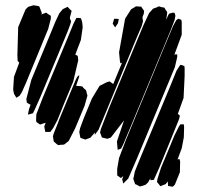

<svg xmlns="http://www.w3.org/2000/svg" viewBox="-20 -724 777 729"><path d="M163 -614 79 -410 63 -374 54 -360 42 -353 39 -358 33 -368 30 -384 33 -432 53 -486 52 -487 47 -493 46 -514 49 -621 77 -688 87 -698 107 -704 120 -702 129 -700 131 -695 139 -674 137 -669 150 -674 155 -676 165 -669 173 -664V-653ZM499 -581 382 -298 354 -231 340 -212V-218L339 -221L337 -217L323 -201L312 -197L304 -194L290 -199L285 -201L284 -207L281 -223L284 -237L298 -275L329 -350L358 -398L386 -412L396 -415L403 -410L410 -405L443 -485L437 -484L435 -495L432 -525L455 -653L478 -689L487 -694L496 -700L510 -699H516L522 -690L527 -683L526 -672L521 -659V-657L523 -643L518 -625ZM628 -609 482 -257 448 -176 440 -160 427 -155 426 -163 424 -187 451 -267 401 -202 388 -197 375 -200 367 -202 364 -210 360 -221 363 -234 396 -319 494 -555 525 -629 546 -674 561 -691 575 -696 583 -700 593 -697 604 -695 610 -685 615 -678 614 -669 611 -649 618 -665 622 -672 636 -676 643 -675 646 -664 643 -648ZM237 -605 133 -355 112 -308 105 -294 91 -290 86 -289 87 -294 90 -309 96 -326 91 -329 82 -334 80 -348 99 -421 167 -585 190 -641 205 -673 218 -689 228 -694 237 -698 245 -689 252 -683 250 -675 245 -656 247 -650 250 -643 247 -632ZM258 -414 223 -330 198 -268 182 -238 171 -223H160H152L150 -233L148 -244L152 -254L153 -258L132 -251L118 -261L117 -269L118 -290L142 -352L236 -578L259 -634L270 -656H276L287 -655L289 -650L292 -640L294 -621L287 -572L266 -517L267 -516L275 -512L276 -506L277 -495ZM428 -636 417 -620 408 -634 412 -648 414 -653 431 -652ZM644 -469 502 -127 467 -46 448 -27 446 -35 444 -43 448 -55 445 -53 439 -48 432 -53 425 -58V-64V-83L432 -124L457 -190L601 -539L637 -625L649 -647L657 -653L668 -649L670 -641V-592L642 -516L647 -518L653 -517V-508ZM660 -272 628 -193 585 -88 564 -41 551 -40V-47L542 -31L532 -22L519 -18L511 -16L498 -23L493 -25L491 -31L486 -45L488 -53L492 -73L513 -125L624 -391L650 -455L660 -471L665 -478L673 -476L680 -473L681 -465V-435L677 -352L655 -291H656L663 -285ZM301 -322 265 -236 241 -189 230 -180 223 -175 209 -174 201 -173 194 -178 184 -187 183 -193 181 -207 185 -220 200 -257 204 -268 208 -278 257 -396 267 -420 273 -432 281 -439 280 -431 269 -398H270L284 -397L292 -396L298 -389L307 -381L308 -376L312 -361ZM663 -70 644 -23 636 -15 618 -18V-23L617 -35L609 -25L599 -21L589 -17L582 -26L576 -33L578 -45L591 -86L643 -211L659 -243L665 -252H678L679 -241L678 -203L670 -161L654 -118L661 -121L664 -111Z"/></svg>

Font: Rubik Marker Hatch
Style: Regular
Weight: 400
Designer: Hubert and Fischer, NaN
Foundry: Hubert & Fischer, NaN
Version: Version 2.200